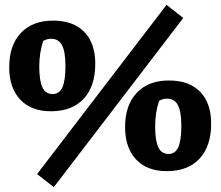

<svg xmlns="http://www.w3.org/2000/svg" viewBox="-20 -699 910 792"><path d="M190 -240Q109 -240 63.5 -288Q18 -336 18 -422Q18 -512 66 -563Q114 -614 199 -614Q282 -614 327.5 -567.5Q373 -521 373 -436Q373 -343 325 -291.5Q277 -240 190 -240ZM197 -311Q225 -311 237.5 -339Q250 -367 250 -427Q250 -485 236 -512Q222 -539 191 -539Q173 -539 158 -530Q142 -480 142 -425Q142 -366 155 -338.5Q168 -311 197 -311ZM202 73 133 19 667 -679 736 -625ZM668 7Q587 7 541.5 -41Q496 -89 496 -175Q496 -265 544 -316Q592 -367 677 -367Q760 -367 805.5 -320.5Q851 -274 851 -189Q851 -96 803 -44.5Q755 7 668 7ZM675 -64Q703 -64 715.5 -92Q728 -120 728 -180Q728 -238 714 -265Q700 -292 669 -292Q651 -292 636 -283Q620 -233 620 -178Q620 -119 633 -91.5Q646 -64 675 -64Z"/></svg>

Font: Piazzolla SC ExtraBold
Style: Regular
Weight: 800
Designer: Juan Pablo del Peral
Foundry: Huerta Tipografica
Version: Version 1.330